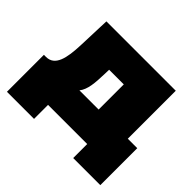

<svg xmlns="http://www.w3.org/2000/svg" viewBox="-151 -743 1047 1047"><g transform="rotate(45 373.0 -219.5)"><path d="M13 108H222V0H524V108H733V-177H660V-547H125L118 -354C114 -255 99 -177 29 -177H13ZM287 -177C315 -212 319 -266 321 -337L322 -371H435V-177Z"/></g></svg>

Font: Chess Sans Black
Style: Regular
Weight: 900
Designer: Wolf Bōese
Foundry: Wolf Bōese
Version: Version 7.223;Glyphs 3.3 (3306)